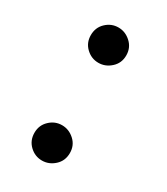

<svg xmlns="http://www.w3.org/2000/svg" viewBox="-135 -557 550 633"><g transform="rotate(30 140.0 -241.0)"><path d="M61 -55.2Q61 -84 81.1 -103Q101.1 -122.1 127.9 -122.1Q154.3 -122.1 175 -103.3Q195.8 -84.5 195.8 -55.2Q195.8 -25.4 175 -6.6Q154.3 12.2 127.9 12.2Q101.1 12.2 81.1 -6.8Q61 -25.9 61 -55.2ZM61 -426.8Q61 -456.1 81.1 -475.1Q101.1 -494.1 127.9 -494.1Q154.3 -494.1 175 -475.1Q195.8 -456.1 195.8 -426.8Q195.8 -397.5 175 -378.7Q154.3 -359.9 127.9 -359.9Q101.1 -359.9 81.1 -378.9Q61 -397.9 61 -426.8Z"/></g></svg>

Font: TAML ThiruValluvar
Style: Regular
Weight: 400
Version: Version 0.271; dev 7ad24fM